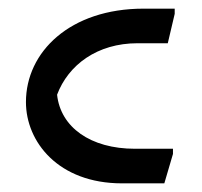

<svg xmlns="http://www.w3.org/2000/svg" viewBox="-20 -424 468 444"><path d="M298 -324H368L384 -392V-404H312C142 -404 40 -304 40 -188C40 -96 115 0 262 0H360L380 -68V-80H292C189 -80 120 -130 112 -205C138 -274 205 -324 298 -324Z"/></svg>

Font: Kufam Arabic Latin Roman Normal
Style: Regular
Weight: 400
Designer: Wael Morcos & Artur Schmal
Version: Version 1.200;PS 001.200;hotconv 1.0.88;makeotf.lib2.5.64775